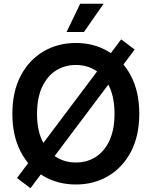

<svg xmlns="http://www.w3.org/2000/svg" viewBox="-20 -965 802 1015"><path d="M380.9 10.3Q285.2 10.3 209 -34.7Q132.8 -79.6 89.1 -163.6Q45.4 -247.6 45.4 -363.3Q45.4 -480 89.1 -563.7Q132.8 -647.5 209 -692.6Q285.2 -737.8 380.9 -737.8Q477.1 -737.8 552.7 -692.6Q628.4 -647.5 672.4 -563.7Q716.3 -480 716.3 -363.3Q716.3 -247.1 672.4 -163.3Q628.4 -79.6 552.7 -34.7Q477.1 10.3 380.9 10.3ZM380.9 -106Q440.4 -106 486.6 -135.7Q532.7 -165.5 559.1 -222.9Q585.4 -280.3 585.4 -363.3Q585.4 -446.8 559.1 -504.4Q532.7 -562 486.6 -591.8Q440.4 -621.6 380.9 -621.6Q321.8 -621.6 275.4 -591.8Q229 -562 202.4 -504.4Q175.8 -446.8 175.8 -363.3Q175.8 -280.3 202.4 -222.9Q229 -165.5 275.4 -135.7Q321.8 -106 380.9 -106ZM141.1 29.8 69.8 -23.9 620.6 -756.8 691.9 -703.1ZM332 -795.9 403.8 -945.3H527.8L423.8 -795.9Z"/></svg>

Font: Inter 20pt SemiBold
Style: Regular
Weight: 600
Version: Version 4.001;git-66647c0bb